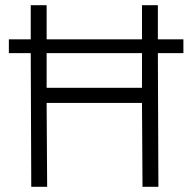

<svg xmlns="http://www.w3.org/2000/svg" viewBox="-20 -717 728 737"><path d="M14 -566H98V-697H159V-566H525V-697H586V-566H684V-513H586L588 0H527L525 -322H159L161 0H100L98 -513H14ZM525 -380V-513H159V-380Z"/></svg>

Font: Panefresco 250wt
Style: Regular
Weight: 300
Version: Version 1.000